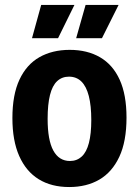

<svg xmlns="http://www.w3.org/2000/svg" viewBox="-20 -741 560 774"><path d="M259 13Q187 13 136 -18.5Q85 -50 57.5 -112Q30 -174 30 -265Q30 -359 58.5 -420Q87 -481 139 -510.5Q191 -540 261 -540Q332 -540 383.5 -510Q435 -480 462.5 -419.5Q490 -359 490 -267Q490 -171 461 -109Q432 -47 380.5 -17Q329 13 259 13ZM262 -92Q290 -92 309.5 -110Q329 -128 338.5 -165Q348 -202 348 -257Q348 -315 338 -354Q328 -393 308 -412.5Q288 -432 258 -432Q230 -432 210.5 -414Q191 -396 181.5 -358Q172 -320 172 -262Q172 -176 195 -134Q218 -92 262 -92ZM214 -587H109L146 -721H280ZM391 -587H287L325 -721H458Z"/></svg>

Font: Bricolage Grotesque 36pt SemiCondensed
Style: Bold
Weight: 700
Width: 4
Designer: Mathieu Triay
Foundry: Atelier Triay
Version: Version 1.001;gftools[0.9.33.dev8+g029e19f]